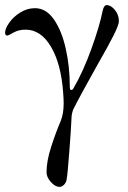

<svg xmlns="http://www.w3.org/2000/svg" viewBox="-50 -446 500 751"><path d="M132 228Q132 184 150.5 127Q169 70 188 26Q199 -2 199 -42Q199 -60 197 -84Q189 -196 149.5 -263Q110 -330 50 -330Q23 -330 2.5 -318.5Q-18 -307 -20 -307Q-26 -307 -28 -309.5Q-30 -312 -30 -319Q-30 -334 -14 -357Q2 -380 29 -397Q56 -414 87 -414Q130 -414 160.5 -370.5Q191 -327 207 -256.5Q223 -186 223 -107Q223 -94 228 -94Q234 -94 237 -100Q275 -165 307.5 -255Q340 -345 352 -406Q357 -426 367 -426Q384 -426 399.5 -407Q415 -388 415 -363Q415 -349 394.5 -308Q374 -267 332 -194Q262 -69 237 -19Q234 -12 232 -3Q230 6 230 11Q228 58 221 148.5Q214 239 211 254Q209 268 200.5 276.5Q192 285 183 285Q166 285 149 266Q132 247 132 228Z"/></svg>

Font: EB Garamond
Style: Regular
Weight: 400
Designer: Georg Duffner and Octavio Pardo
Foundry: Georg Duffner
Version: Version 1.000; ttfautohint (v1.6)